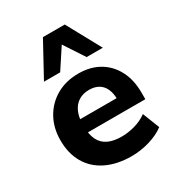

<svg xmlns="http://www.w3.org/2000/svg" viewBox="-183 -878 929 1006"><g transform="rotate(-30 281.5 -375.5)"><path d="M321 11Q232 11 168 -20.5Q104 -52 70.5 -110Q37 -168 37 -247Q37 -322 69.5 -380Q102 -438 159.5 -471Q217 -504 293 -504Q365 -504 418 -473Q471 -442 500.5 -385.5Q530 -329 530 -251V-212H162V-292H418L403 -278Q403 -340 376 -371Q349 -402 298 -402Q262 -402 235.5 -385.5Q209 -369 194.5 -337.5Q180 -306 180 -261V-251Q180 -200 196 -167.5Q212 -135 244.5 -119.5Q277 -104 326 -104Q365 -104 406 -115.5Q447 -127 480 -151L520 -49Q483 -21 429 -5Q375 11 321 11ZM116 -557 228 -762H360L472 -557H374L294 -679L214 -557Z"/></g></svg>

Font: Nunito Sans 11pt ExtraBold
Style: Regular
Weight: 800
Version: Version 3.101;gftools[0.9.27]